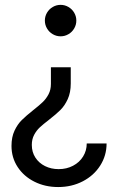

<svg xmlns="http://www.w3.org/2000/svg" viewBox="-20 -545 482 775"><path d="M177.7 -61.5Q154.3 -43.5 140.6 -30.8Q127 -18.1 117.7 -0.5Q108.4 17.1 108.4 40Q108.4 68.8 122.8 91.1Q137.2 113.3 161.9 125.5Q186.5 137.7 216.8 137.7Q249 137.7 274.9 124Q300.8 110.4 315.4 86.7Q330.1 63 330.1 34.2H410.2Q410.2 83 384.5 123.3Q358.9 163.6 314.2 186.8Q269.5 210 214.8 210Q162.1 210 119.1 188.5Q76.2 167 51.3 129.2Q26.4 91.3 26.4 43.9Q26.4 8.3 38.6 -17.6Q50.8 -43.5 68.1 -60.5Q85.4 -77.6 114.3 -100.6Q139.2 -120.1 152.8 -133.3Q166.5 -146.5 176 -164.6Q185.5 -182.6 185.5 -206.1V-273.4H265.6V-208Q265.6 -171.4 253.4 -144.8Q241.2 -118.2 223.6 -100.8Q206.1 -83.5 177.7 -61.5ZM288.1 -461.9Q288.1 -444.8 279.5 -430.2Q271 -415.5 256.3 -407Q241.7 -398.4 224.6 -398.4Q207.5 -398.4 192.9 -407Q178.2 -415.5 169.7 -430.2Q161.1 -444.8 161.1 -461.9Q161.1 -479 169.7 -493.7Q178.2 -508.3 192.9 -516.8Q207.5 -525.4 224.6 -525.4Q241.7 -525.4 256.3 -516.8Q271 -508.3 279.5 -493.7Q288.1 -479 288.1 -461.9Z"/></svg>

Font: Reddit Sans Vanilla
Style: Regular
Weight: 400
Designer: Stephen Hutchings
Foundry: Reddit
Version: Version 1.013